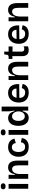

<svg xmlns="http://www.w3.org/2000/svg" viewBox="2144 -2916 784 5113"><g transform="rotate(-90 2536.5 -359.0)"><path d="M68 0V-523H195V0ZM132 -603Q93 -603 73 -619Q53 -635 53 -667Q53 -698 73.5 -714.5Q94 -731 132 -731Q171 -731 191.5 -714.5Q212 -698 212 -667Q212 -636 191.5 -619.5Q171 -603 132 -603Z M332 0V-316V-523H439L435 -358H453Q465 -418 489 -457.5Q513 -497 549.5 -516.5Q586 -536 636 -536Q725 -536 771 -473Q817 -410 817 -279V0H690V-266Q690 -350 665 -389.5Q640 -429 591 -429Q548 -429 519 -402Q490 -375 475 -331Q460 -287 459 -232V0Z M1182 13Q1115 13 1065.5 -7Q1016 -27 983.5 -63.5Q951 -100 935 -149Q919 -198 919 -255Q919 -316 935.5 -366.5Q952 -417 985 -455.5Q1018 -494 1066 -515Q1114 -536 1177 -536Q1241 -536 1288 -514.5Q1335 -493 1363.5 -455Q1392 -417 1401 -366L1283 -331Q1281 -362 1267 -385.5Q1253 -409 1229 -422Q1205 -435 1172 -435Q1141 -435 1117.5 -423Q1094 -411 1078.5 -387.5Q1063 -364 1054.5 -332Q1046 -300 1046 -260Q1046 -204 1061.5 -164.5Q1077 -125 1107.5 -104Q1138 -83 1184 -83Q1224 -83 1249.5 -99Q1275 -115 1288 -140Q1301 -165 1304 -195L1417 -171Q1412 -131 1395 -97Q1378 -63 1348.5 -38Q1319 -13 1278 0Q1237 13 1182 13Z M1504 0V-523H1631V0ZM1568 -603Q1529 -603 1509 -619Q1489 -635 1489 -667Q1489 -698 1509.5 -714.5Q1530 -731 1568 -731Q1607 -731 1627.5 -714.5Q1648 -698 1648 -667Q1648 -636 1627.5 -619.5Q1607 -603 1568 -603Z M1956 13Q1891 13 1842.5 -20.5Q1794 -54 1768 -116Q1742 -178 1742 -262Q1742 -342 1766 -403.5Q1790 -465 1836.5 -500Q1883 -535 1951 -535Q2003 -535 2038 -514.5Q2073 -494 2095.5 -457Q2118 -420 2130 -370H2150Q2144 -401 2139 -432.5Q2134 -464 2131 -493Q2128 -522 2128 -544V-708H2255V-253V0H2147L2149 -149H2131Q2119 -97 2096.5 -60.5Q2074 -24 2039 -5.5Q2004 13 1956 13ZM1995 -91Q2029 -91 2054 -106.5Q2079 -122 2095.5 -146Q2112 -170 2120 -198Q2128 -226 2128 -252V-268Q2128 -288 2122.5 -310Q2117 -332 2106.5 -353.5Q2096 -375 2080 -392.5Q2064 -410 2042.5 -420.5Q2021 -431 1995 -431Q1956 -431 1929 -409Q1902 -387 1888 -348.5Q1874 -310 1874 -260Q1874 -209 1888.5 -171Q1903 -133 1930.5 -112Q1958 -91 1995 -91Z M2629 13Q2565 13 2515.5 -5Q2466 -23 2432 -57.5Q2398 -92 2380.5 -141Q2363 -190 2363 -252Q2363 -314 2380 -365.5Q2397 -417 2430 -455.5Q2463 -494 2510.5 -515Q2558 -536 2619 -536Q2676 -536 2721.5 -517Q2767 -498 2797.5 -460Q2828 -422 2842.5 -367Q2857 -312 2853 -240L2445 -236V-310L2778 -313L2735 -272Q2741 -328 2726.5 -364Q2712 -400 2684 -418Q2656 -436 2620 -436Q2579 -436 2548.5 -414.5Q2518 -393 2501.5 -352.5Q2485 -312 2485 -254Q2485 -167 2523 -124.5Q2561 -82 2629 -82Q2658 -82 2679 -89.5Q2700 -97 2713.5 -109.5Q2727 -122 2735.5 -138.5Q2744 -155 2748 -172L2859 -149Q2851 -112 2833.5 -82.5Q2816 -53 2787.5 -31.5Q2759 -10 2720 1.5Q2681 13 2629 13Z M2963 0V-316V-523H3070L3066 -358H3084Q3096 -418 3120 -457.5Q3144 -497 3180.5 -516.5Q3217 -536 3267 -536Q3356 -536 3402 -473Q3448 -410 3448 -279V0H3321V-266Q3321 -350 3296 -389.5Q3271 -429 3222 -429Q3179 -429 3150 -402Q3121 -375 3106 -331Q3091 -287 3090 -232V0Z M3760 12Q3677 12 3637.5 -32.5Q3598 -77 3598 -171V-422H3523L3524 -521H3573Q3603 -522 3617.5 -532Q3632 -542 3635 -567L3646 -639H3719V-523H3857V-418H3719V-176Q3719 -139 3737 -122Q3755 -105 3789 -105Q3808 -105 3826.5 -109.5Q3845 -114 3860 -125V-5Q3830 5 3805 8.5Q3780 12 3760 12Z M4193 13Q4129 13 4079.5 -5Q4030 -23 3996 -57.5Q3962 -92 3944.5 -141Q3927 -190 3927 -252Q3927 -314 3944 -365.5Q3961 -417 3994 -455.5Q4027 -494 4074.5 -515Q4122 -536 4183 -536Q4240 -536 4285.5 -517Q4331 -498 4361.5 -460Q4392 -422 4406.5 -367Q4421 -312 4417 -240L4009 -236V-310L4342 -313L4299 -272Q4305 -328 4290.5 -364Q4276 -400 4248 -418Q4220 -436 4184 -436Q4143 -436 4112.5 -414.5Q4082 -393 4065.5 -352.5Q4049 -312 4049 -254Q4049 -167 4087 -124.5Q4125 -82 4193 -82Q4222 -82 4243 -89.5Q4264 -97 4277.5 -109.5Q4291 -122 4299.5 -138.5Q4308 -155 4312 -172L4423 -149Q4415 -112 4397.5 -82.5Q4380 -53 4351.5 -31.5Q4323 -10 4284 1.5Q4245 13 4193 13Z M4527 0V-316V-523H4634L4630 -358H4648Q4660 -418 4684 -457.5Q4708 -497 4744.5 -516.5Q4781 -536 4831 -536Q4920 -536 4966 -473Q5012 -410 5012 -279V0H4885V-266Q4885 -350 4860 -389.5Q4835 -429 4786 -429Q4743 -429 4714 -402Q4685 -375 4670 -331Q4655 -287 4654 -232V0Z"/></g></svg>

Font: Bricolage Grotesque 20pt SemiBold
Style: Regular
Weight: 600
Version: Version 1.001;gftools[0.9.33.dev8+g029e19f]